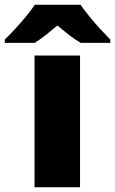

<svg xmlns="http://www.w3.org/2000/svg" viewBox="-78 -786 483 806"><path d="M258 0H67V-553H258ZM260 -766Q276 -743 298.5 -715.5Q321 -688 344.5 -662.5Q368 -637 385 -620V-606H261Q235 -621 212 -639Q189 -657 163 -679Q137 -657 115.5 -640Q94 -623 68 -606H-58V-620Q-39 -638 -15.5 -663.5Q8 -689 30.5 -716Q53 -743 68 -766Z"/></svg>

Font: Noto Sans Symbols Black
Style: Regular
Weight: 900
Version: Version 2.002